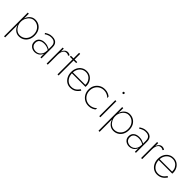

<svg xmlns="http://www.w3.org/2000/svg" viewBox="305 -2191 3897 3897"><g transform="rotate(45 2253.0 -242.5)"><path d="M108 220V-460H77V220ZM507 -230Q507 -304 478.5 -357.5Q450 -411 400.5 -440.5Q351 -470 290 -470Q230 -470 186 -437Q142 -404 118 -349Q94 -294 94 -230Q94 -167 118 -111.5Q142 -56 186 -23Q230 10 290 10Q351 10 400.5 -19.5Q450 -49 478.5 -103Q507 -157 507 -230ZM477 -230Q477 -165 451 -117.5Q425 -70 382 -44.5Q339 -19 285 -19Q237 -19 196.5 -48.5Q156 -78 132 -125.5Q108 -173 108 -230Q108 -287 132 -334.5Q156 -382 196.5 -411.5Q237 -441 285 -441Q339 -441 382 -415.5Q425 -390 451 -343Q477 -296 477 -230Z M618 -136Q618 -177 637 -202.5Q656 -228 688 -239.5Q720 -251 758 -251Q802 -251 841 -239Q880 -227 913 -202V-225Q904 -234 882 -246Q860 -258 828.5 -267.5Q797 -277 754 -277Q678 -277 632.5 -239Q587 -201 587 -134Q587 -85 609.5 -53Q632 -21 667 -5.5Q702 10 739 10Q781 10 820 -9.5Q859 -29 884.5 -69Q910 -109 910 -169L901 -201Q901 -139 879 -98Q857 -57 822.5 -37Q788 -17 747 -17Q714 -17 684.5 -29.5Q655 -42 636.5 -68Q618 -94 618 -136ZM631 -393Q646 -404 666 -415Q686 -426 713 -434Q740 -442 774 -442Q816 -442 841.5 -429.5Q867 -417 880 -397.5Q893 -378 897 -357.5Q901 -337 901 -320V0H931V-323Q931 -370 913.5 -403Q896 -436 861.5 -453Q827 -470 776 -470Q719 -470 680 -452Q641 -434 616 -416Z M1111 -460H1080V0H1111ZM1274 -420 1291 -445Q1277 -457 1259 -463.5Q1241 -470 1222 -470Q1183 -470 1154.5 -445Q1126 -420 1111.5 -377.5Q1097 -335 1097 -280H1111Q1111 -324 1121.5 -360.5Q1132 -397 1155.5 -419Q1179 -441 1216 -441Q1232 -441 1246 -435.5Q1260 -430 1274 -420Z M1316 -460V-431H1497V-460ZM1391 -620V0H1422V-620Z M1760 10Q1826 10 1875 -18Q1924 -46 1965 -107L1940 -123Q1904 -69 1862 -44Q1820 -19 1763 -19Q1710 -19 1669.5 -46.5Q1629 -74 1605.5 -122.5Q1582 -171 1582 -233Q1582 -294 1606 -341.5Q1630 -389 1671.5 -415.5Q1713 -442 1766 -442Q1815 -442 1854.5 -418Q1894 -394 1917 -352Q1940 -310 1940 -258Q1940 -250 1938.5 -242.5Q1937 -235 1935 -230L1949 -250H1571V-223H1971Q1972 -229 1972.5 -236Q1973 -243 1973 -248Q1973 -311 1946 -361.5Q1919 -412 1872.5 -441Q1826 -470 1766 -470Q1704 -470 1655.5 -439.5Q1607 -409 1579 -355Q1551 -301 1551 -231Q1551 -162 1578 -107.5Q1605 -53 1652.5 -21.5Q1700 10 1760 10Z M2083 -230Q2083 -291 2110 -339Q2137 -387 2183.5 -414Q2230 -441 2287 -441Q2324 -441 2355.5 -430Q2387 -419 2410 -403.5Q2433 -388 2443 -373V-412Q2425 -433 2382 -451.5Q2339 -470 2287 -470Q2220 -470 2167 -439Q2114 -408 2083 -354Q2052 -300 2052 -230Q2052 -161 2083 -106.5Q2114 -52 2167 -21Q2220 10 2287 10Q2339 10 2382 -8.5Q2425 -27 2443 -48V-87Q2433 -72 2410 -56.5Q2387 -41 2355.5 -30Q2324 -19 2287 -19Q2230 -19 2183.5 -46Q2137 -73 2110 -121Q2083 -169 2083 -230Z M2582 -682Q2582 -673 2588.5 -666Q2595 -659 2605 -659Q2616 -659 2622 -666Q2628 -673 2628 -682Q2628 -692 2622 -698.5Q2616 -705 2605 -705Q2595 -705 2588.5 -698.5Q2582 -692 2582 -682ZM2590 -460V0H2621V-460Z M2819 220V-460H2788V220ZM3218 -230Q3218 -304 3189.5 -357.5Q3161 -411 3111.5 -440.5Q3062 -470 3001 -470Q2941 -470 2897 -437Q2853 -404 2829 -349Q2805 -294 2805 -230Q2805 -167 2829 -111.5Q2853 -56 2897 -23Q2941 10 3001 10Q3062 10 3111.5 -19.5Q3161 -49 3189.5 -103Q3218 -157 3218 -230ZM3188 -230Q3188 -165 3162 -117.5Q3136 -70 3093 -44.5Q3050 -19 2996 -19Q2948 -19 2907.5 -48.5Q2867 -78 2843 -125.5Q2819 -173 2819 -230Q2819 -287 2843 -334.5Q2867 -382 2907.5 -411.5Q2948 -441 2996 -441Q3050 -441 3093 -415.5Q3136 -390 3162 -343Q3188 -296 3188 -230Z M3329 -136Q3329 -177 3348 -202.5Q3367 -228 3399 -239.5Q3431 -251 3469 -251Q3513 -251 3552 -239Q3591 -227 3624 -202V-225Q3615 -234 3593 -246Q3571 -258 3539.5 -267.5Q3508 -277 3465 -277Q3389 -277 3343.5 -239Q3298 -201 3298 -134Q3298 -85 3320.5 -53Q3343 -21 3378 -5.5Q3413 10 3450 10Q3492 10 3531 -9.5Q3570 -29 3595.5 -69Q3621 -109 3621 -169L3612 -201Q3612 -139 3590 -98Q3568 -57 3533.5 -37Q3499 -17 3458 -17Q3425 -17 3395.5 -29.5Q3366 -42 3347.5 -68Q3329 -94 3329 -136ZM3342 -393Q3357 -404 3377 -415Q3397 -426 3424 -434Q3451 -442 3485 -442Q3527 -442 3552.5 -429.5Q3578 -417 3591 -397.5Q3604 -378 3608 -357.5Q3612 -337 3612 -320V0H3642V-323Q3642 -370 3624.5 -403Q3607 -436 3572.5 -453Q3538 -470 3487 -470Q3430 -470 3391 -452Q3352 -434 3327 -416Z M3822 -460H3791V0H3822ZM3985 -420 4002 -445Q3988 -457 3970 -463.5Q3952 -470 3933 -470Q3894 -470 3865.5 -445Q3837 -420 3822.5 -377.5Q3808 -335 3808 -280H3822Q3822 -324 3832.5 -360.5Q3843 -397 3866.5 -419Q3890 -441 3927 -441Q3943 -441 3957 -435.5Q3971 -430 3985 -420Z M4251 10Q4317 10 4366 -18Q4415 -46 4456 -107L4431 -123Q4395 -69 4353 -44Q4311 -19 4254 -19Q4201 -19 4160.5 -46.5Q4120 -74 4096.5 -122.5Q4073 -171 4073 -233Q4073 -294 4097 -341.5Q4121 -389 4162.5 -415.5Q4204 -442 4257 -442Q4306 -442 4345.5 -418Q4385 -394 4408 -352Q4431 -310 4431 -258Q4431 -250 4429.5 -242.5Q4428 -235 4426 -230L4440 -250H4062V-223H4462Q4463 -229 4463.5 -236Q4464 -243 4464 -248Q4464 -311 4437 -361.5Q4410 -412 4363.5 -441Q4317 -470 4257 -470Q4195 -470 4146.5 -439.5Q4098 -409 4070 -355Q4042 -301 4042 -231Q4042 -162 4069 -107.5Q4096 -53 4143.5 -21.5Q4191 10 4251 10Z"/></g></svg>

Font: Jost ExtraLight
Style: Regular
Weight: 250
Version: Version 3.710